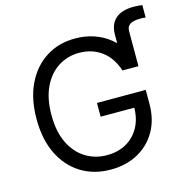

<svg xmlns="http://www.w3.org/2000/svg" viewBox="-119 -934 1021 1055"><g transform="rotate(-15 391.5 -406.0)"><path d="M595.7 -500V-700.2Q595.7 -759.8 631.1 -791Q666.5 -822.3 734.4 -822.3Q751 -822.3 763.9 -821Q776.9 -819.8 783.2 -818.4V-748Q776.4 -749 769 -749.5Q761.7 -750 755.9 -750Q714.4 -750 695.1 -738Q675.8 -726.1 675.8 -700.2V-500ZM383.8 9.8Q287.1 9.8 214.1 -35.6Q141.1 -81.1 100.3 -164.8Q59.6 -248.5 59.6 -363.3Q59.6 -478.5 100.3 -562.5Q141.1 -646.5 212.9 -691.9Q284.7 -737.3 377.9 -737.3Q435.5 -737.3 485.4 -720.2Q535.2 -703.1 574.2 -671.4Q613.3 -639.6 639.4 -596.2Q665.5 -552.7 675.8 -500H585Q573.2 -536.1 554.4 -564.7Q535.6 -593.3 509.3 -613.5Q482.9 -633.8 450.2 -644.5Q417.5 -655.3 377.9 -655.3Q313.5 -655.3 260.5 -621.8Q207.5 -588.4 176 -523.2Q144.5 -458 144.5 -363.3Q144.5 -269 176.3 -204.1Q208 -139.2 262.2 -105.7Q316.4 -72.3 383.8 -72.3Q446.3 -72.3 493.7 -99.1Q541 -126 567.9 -175Q594.7 -224.1 594.7 -291L622.1 -285.6H403.3V-363.8H680.7V-285.2Q680.7 -195.3 642.6 -129.2Q604.5 -63 537.4 -26.6Q470.2 9.8 383.8 9.8Z"/></g></svg>

Font: Inter
Style: Regular
Weight: 400
Designer: Rasmus Andersson
Foundry: rsms
Version: Version 4.000;git-8c9346024